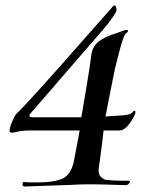

<svg xmlns="http://www.w3.org/2000/svg" viewBox="-20 -687 528 699"><path d="M69 -8Q62 -8 62 -17Q62 -20 64 -23Q66 -26 70 -24Q83 -23 94.5 -23Q106 -23 116 -23Q181 -23 210 -38Q239 -53 249 -100Q250 -106 253 -121.5Q256 -137 259.5 -155.5Q263 -174 266 -190Q269 -206 270 -212H91Q74 -212 61.5 -210.5Q49 -209 37 -206Q33 -205 29 -204.5Q25 -204 23 -204Q15 -204 15 -211Q15 -220 20 -233.5Q25 -247 31 -259Q37 -271 40 -273Q48 -280 71 -304.5Q94 -329 126 -364.5Q158 -400 194.5 -441Q231 -482 265.5 -521.5Q300 -561 329 -593.5Q358 -626 375 -645.5Q392 -665 392 -665Q394 -667 396 -667Q400 -667 402 -662Q404 -657 404 -652Q404 -645 402 -643Q389 -621 376 -604.5Q363 -588 343 -565Q317 -535 284 -497Q251 -459 216.5 -419Q182 -379 151 -343Q120 -307 97 -281Q94 -277 90.5 -273Q87 -269 87 -266Q87 -260 100 -260H276Q280 -280 285 -311.5Q290 -343 296 -378Q302 -413 306.5 -443.5Q311 -474 313 -491Q318 -519 339.5 -536Q361 -553 403 -566L434 -577Q437 -578 441 -578Q446 -578 446 -575Q446 -570 439 -566Q434 -563 427 -542Q420 -521 413.5 -496Q407 -471 403 -455Q399 -440 394 -414.5Q389 -389 383 -359.5Q377 -330 372 -304Q367 -278 364 -263Q385 -264 403 -265.5Q421 -267 437 -268Q442 -269 449 -270.5Q456 -272 464 -280Q467 -284 469 -284Q473 -284 473 -279Q473 -272 468 -264Q441 -212 415 -212H357Q356 -200 352.5 -171.5Q349 -143 345 -114Q341 -85 339 -71Q338 -52 347.5 -43Q357 -34 366 -32Q376 -31 393 -30Q410 -29 425.5 -29Q441 -29 448 -29H449Q453 -29 453 -26Q453 -22 448.5 -17.5Q444 -13 438 -13Q424 -13 384.5 -14.5Q345 -16 303 -16Q287 -16 271 -15.5Q255 -15 241 -14Q219 -13 170 -11.5Q121 -10 70 -8Z"/></svg>

Font: Kings
Style: Regular
Weight: 400
Designer: Robert E. Leuschke
Foundry: Robert E. Leuschke
Version: Version 1.010; ttfautohint (v1.8.3)